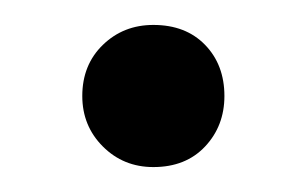

<svg xmlns="http://www.w3.org/2000/svg" viewBox="-20 -419 246 154"><path d="M103 -285Q79 -285 62.5 -301.5Q46 -318 46 -342Q46 -367 62.5 -383Q79 -399 103 -399Q129 -399 144.5 -383Q160 -367 160 -342Q160 -318 144.5 -301.5Q129 -285 103 -285Z"/></svg>

Font: DM Sans 10pt
Style: Regular
Weight: 400
Version: Version 4.004;gftools[0.9.30]